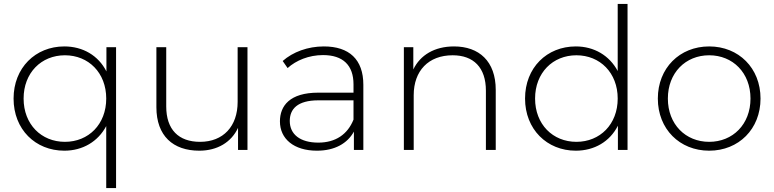

<svg xmlns="http://www.w3.org/2000/svg" viewBox="-20 -762 3935 976"><path d="M521 -399C521 -399 521 -522 521 -522C521 -522 570 -522 570 -522C570 -522 570 194 570 194C570 194 520 194 520 194C520 194 520 -121 520 -121C478 -42 400 4 307 4C160 4 49 -104 49 -261C49 -417 160 -526 307 -526C401 -526 480 -480 521 -399ZM310 -41C430 -41 520 -130 520 -261C520 -392 430 -481 310 -481C190 -481 100 -392 100 -261C100 -130 190 -41 310 -41Z M1188 -244C1188 -244 1188 -522 1188 -522C1188 -522 1238 -522 1238 -522C1238 -522 1238 0 1238 0C1238 0 1190 0 1190 0C1190 0 1190 -112 1190 -112C1156 -39 1085 4 993 4C860 4 775 -71 775 -217C775 -217 775 -522 775 -522C775 -522 825 -522 825 -522C825 -522 825 -221 825 -221C825 -103 888 -41 997 -41C1115 -41 1188 -120 1188 -244Z M1626 -526C1755 -526 1827 -460 1827 -331C1827 -331 1827 0 1827 0C1827 0 1779 0 1779 0C1779 0 1779 -93 1779 -93C1746 -33 1682 4 1591 4C1474 4 1403 -56 1403 -145C1403 -224 1453 -291 1598 -291C1598 -291 1777 -291 1777 -291C1777 -291 1777 -333 1777 -333C1777 -430 1724 -482 1622 -482C1550 -482 1485 -455 1442 -416C1442 -416 1417 -452 1417 -452C1469 -498 1545 -526 1626 -526ZM1598 -37C1686 -37 1747 -79 1777 -154C1777 -154 1777 -252 1777 -252C1777 -252 1599 -252 1599 -252C1491 -252 1453 -207 1453 -147C1453 -79 1506 -37 1598 -37Z M2288 -526C2415 -526 2500 -451 2500 -305C2500 -305 2500 0 2500 0C2500 0 2450 0 2450 0C2450 0 2450 -301 2450 -301C2450 -419 2387 -481 2281 -481C2158 -481 2083 -402 2083 -278C2083 -278 2083 0 2083 0C2083 0 2033 0 2033 0C2033 0 2033 -522 2033 -522C2033 -522 2081 -522 2081 -522C2081 -522 2081 -409 2081 -409C2116 -482 2189 -526 2288 -526Z M3120 -401C3120 -401 3120 -742 3120 -742C3120 -742 3170 -742 3170 -742C3170 -742 3170 0 3170 0C3170 0 3121 0 3121 0C3121 0 3121 -123 3121 -123C3080 -42 3001 4 2907 4C2760 4 2649 -105 2649 -261C2649 -418 2760 -526 2907 -526C3000 -526 3078 -480 3120 -401ZM2910 -41C3030 -41 3120 -130 3120 -261C3120 -392 3030 -481 2910 -481C2790 -481 2700 -392 2700 -261C2700 -130 2790 -41 2910 -41Z M3585 4C3435 4 3324 -106 3324 -261C3324 -416 3435 -526 3585 -526C3735 -526 3846 -416 3846 -261C3846 -106 3735 4 3585 4ZM3585 -41C3705 -41 3795 -130 3795 -261C3795 -392 3705 -481 3585 -481C3465 -481 3375 -392 3375 -261C3375 -130 3465 -41 3585 -41Z"/></svg>

Font: TamingNoise
Style: Regular
Weight: 500
Designer: Julieta Ulanovsky
Foundry: Julieta Ulanovsky
Version: ""